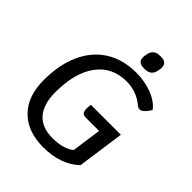

<svg xmlns="http://www.w3.org/2000/svg" viewBox="-246 -1019 1165 1165"><g transform="rotate(45 336.5 -437.0)"><path d="M146 -279Q146 -176 192.5 -122.5Q239 -69 330 -69Q377 -69 414 -79.5Q451 -90 473 -109L500 -300H386Q367 -300 358.5 -310Q350 -320 350 -343Q350 -355 353 -377H610L567 -73Q479 10 330 10Q195 10 119.5 -66.5Q44 -143 44 -280Q44 -413 88 -510Q132 -607 214.5 -658.5Q297 -710 411 -710Q485 -710 548 -685Q611 -660 640 -619Q626 -596 610.5 -581Q595 -566 583 -566Q574 -566 568.5 -568.5Q563 -571 555 -578Q490 -631 406 -631Q283 -631 214.5 -538Q146 -445 146 -279ZM372 -805Q372 -813 373 -817L375 -828Q383 -884 438 -884H448Q498 -884 498 -840Q498 -832 497 -828L495 -817Q487 -761 431 -761H421Q372 -761 372 -805Z"/></g></svg>

Font: Krub Medium
Style: Italic
Weight: 500
Italic angle: -8°
Designer: Ekaluck Peanpanawate
Foundry: Cadson Demak Co.,Ltd.
Version: Version 1.000; ttfautohint (v1.6)